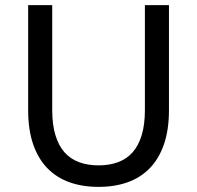

<svg xmlns="http://www.w3.org/2000/svg" viewBox="-20 -720 770 750"><path d="M365 10Q302 10 251.5 -8Q201 -26 165 -63Q129 -100 109.5 -156.5Q90 -213 90 -290V-700H184V-290Q184 -233 196.5 -192Q209 -151 232 -125Q255 -99 289 -86.5Q323 -74 365 -74Q407 -74 441 -86.5Q475 -99 498 -125Q521 -151 533.5 -192Q546 -233 546 -290V-700H640V-290Q640 -213 620.5 -156.5Q601 -100 565 -63Q529 -26 478.5 -8Q428 10 365 10Z"/></svg>

Font: Golos Text VF
Style: Regular
Weight: 400
Designer: A.Korolkova, Vitaly Kuzmin
Foundry: ParaType Ltd
Version: Version 2.003